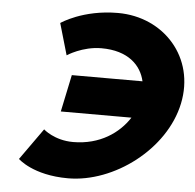

<svg xmlns="http://www.w3.org/2000/svg" viewBox="-57 -898 984 971"><g transform="rotate(5 434.5 -412.5)"><path d="M333.2 -170C469.5 -170 565.1 -238.6 616.6 -318.5H258L297.5 -506.5H656.3C638.4 -586.2 571.7 -655 435.2 -655C339.2 -655 262.5 -604 262.5 -604L216.1 -764C216.1 -764 324.1 -840 503.1 -840C737.1 -840 909.8 -648 859.9 -411C810.3 -175 556.3 15 323.3 15C144.3 15 68.3 -61 68.3 -61L182 -221C182 -221 237.2 -170 333.2 -170Z"/></g></svg>

Font: Hussar
Style: BdOblTwo
Weight: 700
Foundry: Cannot Into Space Fonts
Version: Version 2.00